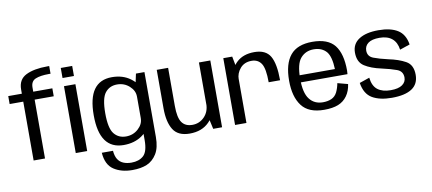

<svg xmlns="http://www.w3.org/2000/svg" viewBox="-84 -1117 3770 1677"><g transform="rotate(-10 1800.5 -278.5)"><path d="M136.1 0H237.1V-521.9H406.5V-592.4H237.1V-629.5Q237.1 -685 279.5 -702.9Q322 -720.8 398 -720.8H413.2V-788.8H395.8Q277.3 -788.8 206.7 -753.6Q136.1 -718.4 136.1 -630V-592.4H15.4V-521.9H136.1ZM509.8 0H611.1V-593H509.8ZM509.8 -754.8V-665.6H611.1V-754.8Z M972.2 232.1Q1049.2 232.1 1102 209.8Q1154.8 187.4 1189.1 132.6Q1223.3 77.8 1223.3 -17.1V-592.4H1148L1122 -471.3V-7.6Q1122 95.2 1082 131Q1042 166.8 975.3 166.8Q935.1 166.8 903.8 153.8Q872.6 140.7 854.9 112.5Q837.2 84.2 833.3 37H734.1Q741.9 144.4 808.2 188.3Q874.6 232.1 972.2 232.1ZM935.6 3.8Q1032.4 3.8 1099.4 -44Q1166.5 -91.8 1166.5 -146.2L1121.8 -200.3Q1121.8 -148.4 1076.8 -107.5Q1031.7 -66.5 968.3 -66.5Q901.7 -66.5 862.7 -115.3Q823.7 -164 823.7 -297Q823.7 -429.9 862.7 -478.6Q901.7 -527.4 968.3 -527.4Q1031.7 -527.4 1076.8 -486.6Q1121.8 -445.9 1121.8 -394.5L1165.7 -445.6Q1165.7 -498.2 1098.5 -548.2Q1031.4 -598.1 934.5 -598.1Q827.9 -598.1 774.7 -523.7Q721.5 -449.2 721.5 -297.4Q721.5 -145.9 775.2 -71Q828.9 3.8 935.6 3.8Z M1728.8 0H1807.5V-592.4H1706.6V-100.2ZM1433.4 -593H1332.5V-251Q1332.5 -130.1 1374.7 -62.4Q1417 5.4 1520.8 5.4Q1629.2 5.4 1692.9 -59.3Q1756.5 -124.1 1756.5 -196.3L1707 -226.1Q1707 -156.1 1663.3 -110.8Q1619.5 -65.6 1556.3 -65.6Q1493.8 -65.6 1463.6 -108.6Q1433.4 -151.6 1433.4 -254.9Z M2276.5 -316.5H2377.7Q2377.7 -463.2 2338.5 -530.5Q2299.2 -597.7 2198 -597.7Q2100 -597.7 2042.1 -544.2Q1984.2 -490.7 1984.2 -414.4L2023.1 -386.2Q2023.1 -440.5 2060 -483.7Q2096.8 -526.8 2161.4 -526.8Q2218.2 -526.8 2247.4 -482.6Q2276.5 -438.3 2276.5 -316.5ZM1922.7 0H2023.6V-477.8L2001.8 -592.4H1922.7Z M2713.8 4.8V-61.9Q2638 -61.9 2595.5 -117.4Q2552.5 -172.1 2552.5 -297.5Q2552.5 -430.2 2596.8 -480.8Q2641.2 -531.6 2712.7 -531.6Q2786.1 -531.6 2827 -483.3Q2862.6 -438.3 2866.3 -329.6H2541.6V-266.6H2966.7Q2968.6 -281.7 2968.6 -299Q2968.6 -447.6 2909.7 -523.2Q2850.2 -598.3 2712.5 -598.3Q2579 -598.3 2517 -523.2Q2454.5 -448 2454.5 -297.7Q2454.5 -155.6 2515.5 -75.1Q2575.8 4.8 2713.8 4.8ZM2713.8 -61.9V4.8Q2789.2 4.8 2838.2 -14.7Q2887 -34.1 2918 -77.1Q2948.6 -119.4 2957 -180.5L2865.8 -204.8Q2857.7 -161.2 2840.4 -126Q2822.6 -91 2789.9 -76.3Q2757.3 -61.9 2713.8 -61.9Z M3313.5 4.2Q3430.7 4.2 3491.5 -35.9Q3552.4 -76 3552.4 -158.2Q3552.4 -246.8 3491.2 -280.7Q3430 -314.6 3339.7 -333Q3262.9 -350.4 3213.2 -369.5Q3163.5 -388.5 3163.5 -440.4Q3163.5 -481.8 3196.3 -506.3Q3229 -530.8 3296.4 -530.8Q3366.6 -530.8 3407.3 -496.9Q3448 -463 3456.5 -397.4L3546.1 -427.8Q3531.7 -519.2 3468.9 -558.5Q3406.1 -597.7 3297.7 -597.7Q3188.3 -597.7 3125.9 -557.4Q3063.5 -517.1 3063.5 -440.2Q3063.5 -355.6 3120.3 -319.3Q3177 -283 3267.5 -263.6Q3346.9 -246 3399.5 -226.7Q3452.1 -207.4 3452.1 -151Q3452.1 -111.6 3417.8 -87.3Q3383.4 -63 3315 -63Q3242.4 -63 3199.7 -95.5Q3157.1 -128.1 3148.5 -203.1L3059 -172.3Q3074.7 -73.1 3140.6 -34.4Q3206.5 4.2 3313.5 4.2Z"/></g></svg>

Font: Anybody Thin
Style: Regular
Weight: 100
Designer: Tyler Finck
Foundry: Etcetera Type Company
Version: Version 1.114;gftools[0.9.25]